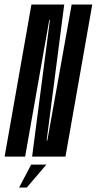

<svg xmlns="http://www.w3.org/2000/svg" viewBox="-60 -695 429 852"><path d="M-39.5 0 79.5 -675H225L147 -71.5H150L258 -675H349.5L230.5 0H82.5L161.5 -606H158.5L51.5 0ZM24.8 137.2 78.3 35.3H145.9L58.8 137.2Z"/></svg>

Font: Anybody UltraCondensed Medium
Style: Italic
Weight: 500
Width: 1
Italic angle: -10°
Designer: Tyler Finck
Foundry: Etcetera Type Company
Version: Version 1.010; ttfautohint (v1.8.3) -l 8 -r 50 -G 200 -x 14 